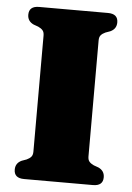

<svg xmlns="http://www.w3.org/2000/svg" viewBox="-51 -739 536 778"><g transform="rotate(5 216.5 -350.0)"><path d="M328.5 -114Q328.5 -100 334.8 -92.8Q341 -85.5 353 -80L372.5 -73Q397.5 -61.5 397.5 -35Q397.5 0 356.5 0H76.5Q35.5 0 35.5 -35Q35.5 -61.5 60.5 -73L80 -80Q92 -85.5 98.2 -92.8Q104.5 -100 104.5 -114V-586Q104.5 -600 98.2 -607.2Q92 -614.5 80 -620L60.5 -627Q35.5 -638.5 35.5 -665Q35.5 -700 76.5 -700H356.5Q397.5 -700 397.5 -665Q397.5 -638.5 372.5 -627L353 -620Q341 -614.5 334.8 -607.2Q328.5 -600 328.5 -586Z"/></g></svg>

Font: Fraunces 72pt Soft Black
Style: Regular
Weight: 900
Version: Version 1.000;[b76b70a41]